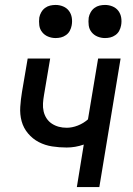

<svg xmlns="http://www.w3.org/2000/svg" viewBox="-20 -757 540 777"><path d="M291 0 319 -172Q302 -166 284.5 -163Q267 -160 250 -160Q220 -160 191 -164.5Q162 -169 137 -182Q112 -195 93.5 -217Q75 -239 67.5 -266.5Q60 -294 62 -324.5Q64 -355 69 -385L92 -520H183L158 -372Q155 -355 154 -338.5Q153 -322 156.5 -306.5Q160 -291 168.5 -278Q177 -265 190 -256.5Q203 -248 218 -244Q233 -240 250 -240Q272 -240 295 -249Q318 -258 336 -274L377 -520H468L382 0ZM405 -603Q389 -603 374.5 -609Q360 -615 350.5 -627Q341 -639 339 -654.5Q337 -670 339 -686Q341 -697 347 -707.5Q353 -718 362.5 -725Q372 -732 383 -734.5Q394 -737 405 -737Q421 -737 435.5 -731Q450 -725 459 -713Q468 -701 470.5 -685.5Q473 -670 470 -654Q468 -643 462.5 -632.5Q457 -622 447 -615Q437 -608 426.5 -605.5Q416 -603 405 -603ZM205 -603Q189 -603 174.5 -609Q160 -615 150.5 -627Q141 -639 139 -654.5Q137 -670 139 -686Q141 -697 147 -707.5Q153 -718 162.5 -725Q172 -732 183 -734.5Q194 -737 205 -737Q221 -737 235.5 -731Q250 -725 259 -713Q268 -701 270.5 -685.5Q273 -670 270 -654Q268 -643 262.5 -632.5Q257 -622 247 -615Q237 -608 226.5 -605.5Q216 -603 205 -603Z"/></svg>

Font: Iosevka Medium Oblique
Style: Regular
Weight: 500
Italic angle: -9°
Monospace: yes
Designer: Belleve Invis
Foundry: Belleve Invis
Version: Version 32.5.0; ttfautohint (v1.8.4)